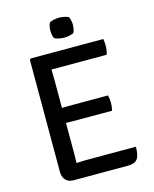

<svg xmlns="http://www.w3.org/2000/svg" viewBox="-125 -937 817 1020"><g transform="rotate(-15 283.0 -427.0)"><path d="M92 -676.5 98 -683H189.5V-600.5Q189.5 -579.5 190 -566.5Q190.5 -553.5 190.5 -533V-131Q190.5 -118.5 190 -107.5Q189.5 -96.5 189.5 -83V1H149.5Q123 1 107.5 -15.8Q92 -32.5 92 -62ZM444 -387Q446.5 -377 447.8 -365.2Q449 -353.5 449 -345Q449 -336.5 447.8 -325Q446.5 -313.5 444 -303H252.5Q241 -303 224 -303.2Q207 -303.5 189 -303.8Q171 -304 156 -304V-386Q171 -386 189 -386.2Q207 -386.5 224 -386.8Q241 -387 252.5 -387ZM497.5 -683Q499.5 -672 500 -661.8Q500.5 -651.5 500.5 -643Q500.5 -634.5 498.8 -621.8Q497 -609 493 -597.5H252.5Q241 -597.5 224 -597.5Q207 -597.5 189 -598Q171 -598.5 156 -599V-683ZM516.5 -85.5Q516.5 -38.5 502.2 -18.8Q488 1 450 1H156V-81Q179 -82.5 202 -84Q225 -85.5 255 -85.5ZM237 -798.5Q237 -823 246 -841.5Q255 -847 270 -850.2Q285 -853.5 299 -853.5Q312 -853.5 328.2 -850.2Q344.5 -847 352 -841.5Q356 -833 358.5 -821Q361 -809 361 -798.5Q361 -773.5 352 -755Q345 -750 328.5 -746.8Q312 -743.5 299 -743.5Q285 -743.5 269.8 -746.8Q254.5 -750 246 -755Q237 -773.5 237 -798.5Z"/></g></svg>

Font: Signika Negative
Style: Regular
Weight: 400
Designer: Anna Giedry
Foundry: Anna Giedry
Version: Version 2.001